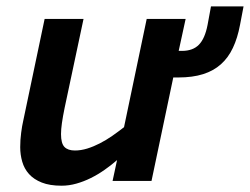

<svg xmlns="http://www.w3.org/2000/svg" viewBox="-20 -572 790 607"><path d="M244.1 -512.2 184.1 -230Q178.7 -203.6 175.8 -183.3Q172.9 -163.1 172.9 -147.9Q172.9 -118.7 183.8 -107.4Q194.8 -96.2 216.8 -96.2Q235.8 -96.2 255.6 -102.3Q275.4 -108.4 295.4 -118.7Q315.4 -128.9 334.7 -142.3Q354 -155.8 372.1 -169.9L443.8 -512.2H566.9L544.9 -411.1H555.2Q589.8 -411.1 608.9 -430.7Q627.9 -450.2 636.2 -493.2L647 -551.8H750L738.8 -493.2Q731 -451.7 716.3 -420.7Q701.7 -389.6 678.5 -368.9Q655.3 -348.1 622.1 -337.6Q588.9 -327.1 543.9 -327.1H527.8L459 0H335.9L350.1 -65.9Q331.1 -49.3 310.1 -34.7Q289.1 -20 266.8 -9Q244.6 2 221.4 8.5Q198.2 15.1 174.8 15.1Q137.2 15.1 112.1 5.1Q86.9 -4.9 71.8 -21.7Q56.6 -38.6 50.3 -60.8Q43.9 -83 43.9 -106.9Q43.9 -129.9 46.9 -152.3Q49.8 -174.8 53.2 -189L121.1 -512.2Z"/></svg>

Font: Lorenzo Sans
Style: Bold Italic
Weight: 700
Italic angle: -12°
Foundry: Intel Corporation
Version: Version 1.00; ttfautohint (v1.5)